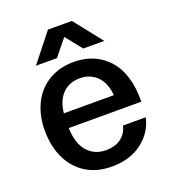

<svg xmlns="http://www.w3.org/2000/svg" viewBox="-133 -812 828 927"><g transform="rotate(-20 281.0 -348.5)"><path d="M401 -153H518Q503 -81 441 -33Q379 15 284 15Q208 15 152.5 -19.5Q97 -54 67.5 -116Q38 -178 38 -260Q38 -335 67 -395Q96 -455 151.5 -489Q207 -523 282 -523Q368 -523 428.5 -476.5Q489 -430 510 -350Q524 -305 524 -231H151Q154 -149 190.5 -109Q227 -69 284 -69Q332 -69 362.5 -92Q393 -115 401 -153ZM153 -306H410Q404 -371 369.5 -405Q335 -439 282 -439Q229 -439 194.5 -405Q160 -371 153 -306ZM281 -652 213 -568H105L219 -712H342L456 -568H348Z"/></g></svg>

Font: CST
Style: Medium
Weight: 500
Version: Version 1.00